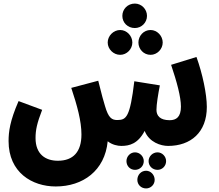

<svg xmlns="http://www.w3.org/2000/svg" viewBox="-20 -812 1228 1075"><path d="M735 -655C772 -655 803 -685 803 -723C803 -761 772 -792 735 -792C695 -792 665 -761 665 -723C665 -685 695 -655 735 -655ZM653 -505C690 -505 721 -537 721 -574C721 -611 690 -644 653 -644C615 -644 583 -611 583 -574C583 -537 615 -505 653 -505ZM823 -505C860 -505 891 -537 891 -574C891 -611 860 -644 823 -644C784 -644 755 -611 755 -574C755 -537 784 -505 823 -505ZM659 5C705 5 752 -7 790 -79C815 -15 881 5 921 5C1048 5 1138 -71 1138 -213C1138 -285 1114 -399 1080 -493L938 -449C970 -354 993 -270 993 -215C993 -157 967 -139 930 -139C876 -139 856 -164 856 -197C856 -227 865 -283 875 -334L732 -357C708 -156 687 -141 639 -140C605 -139 587 -153 568 -218C561 -239 549 -284 530 -360L379 -320C412 -221 436 -134 436 -59C436 37 391 88 304 88C234 88 179 51 179 -39C179 -84 187 -122 216 -197L84 -246C35 -134 28 -73 28 -22C28 154 160 232 292 232C444 232 567 144 583 -21C608 -1 639 5 659 5ZM736 139C763 139 785 118 785 90C785 64 763 41 736 41C709 41 688 64 688 90C688 118 709 139 736 139ZM862 139C888 139 910 118 910 90C910 64 888 41 862 41C834 41 812 64 812 90C812 118 834 139 862 139ZM798 243C824 243 846 222 846 195C846 167 824 144 798 144C770 144 749 167 749 195C749 222 770 243 798 243Z"/></svg>

Font: Noto Sans Arabic UI ExtraCondensed Extra
Style: Regular
Weight: 800
Width: 3
Designer: Nadine Chahine - Monotype Design Team
Foundry: Monotype Imaging Inc.
Version: Version 1.900